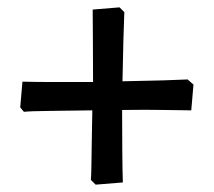

<svg xmlns="http://www.w3.org/2000/svg" viewBox="-20 -512 581 522"><path d="M240 -10 227 -23Q228 -32 228.5 -60Q229 -88 229.5 -128Q230 -168 231 -212Q169 -211 116.5 -210.5Q64 -210 45 -208L35 -220L41 -290Q77 -289 125 -289Q173 -289 233 -289Q233 -357 232.5 -407Q232 -457 232 -486L305 -492L318 -479Q317 -455 315.5 -403.5Q314 -352 313 -291Q375 -292 424 -293.5Q473 -295 490 -296L506 -282L500 -212Q476 -212 427 -213Q378 -214 312 -213Q312 -150 312.5 -97Q313 -44 314 -16Z"/></svg>

Font: Labrada
Style: Bold
Weight: 700
Designer: Mercedes Jáuregui
Foundry: Omnibus-Type Team
Version: Version 1.000; ttfautohint (v1.8.4.7-5d5b)